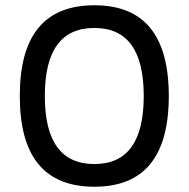

<svg xmlns="http://www.w3.org/2000/svg" viewBox="-20 -699 715 728"><path d="M338 9C149 9 55 -105 55 -335C55 -565 149 -679 338 -679C526 -679 620 -565 620 -335C620 -105 526 9 338 9ZM150 -335C150 -163 212 -77 338 -77C463 -77 525 -163 525 -335C525 -507 463 -593 338 -593C212 -593 150 -507 150 -335Z"/></svg>

Font: LT Wave Alt
Style: Regular
Weight: 400
Designer: Daniel Lyons
Version: Version 2.5 (Glyphs App)